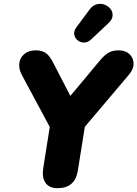

<svg xmlns="http://www.w3.org/2000/svg" viewBox="-20 -978 721 1007"><path d="M282 9Q238 9 218.5 -19Q199 -47 207 -98L241 -312L94 -586Q77 -619 81.5 -648Q86 -677 108.5 -695.5Q131 -714 168 -714Q199 -714 220 -700Q241 -686 261 -645L349 -475L500 -656Q527 -689 549 -701.5Q571 -714 602 -714Q638 -714 659 -694Q680 -674 680.5 -644.5Q681 -615 656 -586L425 -313L388 -82Q373 9 282 9ZM459 -772Q441 -755 421 -755Q401 -755 387 -766.5Q373 -778 369.5 -796Q366 -814 380 -834L449 -927Q466 -950 487.5 -955.5Q509 -961 528.5 -953.5Q548 -946 560 -930.5Q572 -915 570.5 -895Q569 -875 548 -856Z"/></svg>

Font: Nunito Black
Style: Italic
Weight: 900
Italic angle: -9°
Designer: Vernon Adams
Foundry: Vernon Adams
Version: Version 3.601; ttfautohint (v1.8.2.53-6de2)